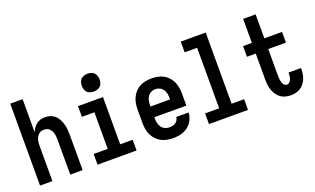

<svg xmlns="http://www.w3.org/2000/svg" viewBox="-80 -1180 2660 1619"><g transform="rotate(-20 1250.0 -371.0)"><path d="M59 0V-735H170V-438Q178 -458 190 -475Q202 -492 218.5 -504.5Q235 -517 255 -522.5Q275 -528 296 -528Q320 -528 343 -520Q366 -512 383.5 -496Q401 -480 412 -458.5Q423 -437 429.5 -414Q436 -391 438.5 -367.5Q441 -344 441 -320V0H330V-320Q330 -333 328.5 -346Q327 -359 323.5 -371.5Q320 -384 313.5 -395Q307 -406 297.5 -415Q288 -424 275.5 -428Q263 -432 250 -432Q237 -432 224.5 -428Q212 -424 202.5 -415Q193 -406 186.5 -395Q180 -384 176.5 -371.5Q173 -359 171.5 -346Q170 -333 170 -320V0Z M575 0V-96H701V-424H589V-520H813V-96H925V0ZM757 -590Q741 -590 725 -595Q709 -600 698 -611Q687 -622 682 -638Q677 -654 677 -670Q677 -686 682 -702Q687 -718 698 -729Q709 -740 725 -745Q741 -750 757 -750Q773 -750 789 -745Q805 -740 816 -729Q827 -718 832 -702Q837 -686 837 -670Q837 -654 832 -638Q827 -622 816 -611Q805 -600 789 -595Q773 -590 757 -590Z M1252 8Q1225 8 1197.5 3Q1170 -2 1146 -15Q1122 -28 1103 -48Q1084 -68 1072 -93Q1060 -118 1055.5 -145.5Q1051 -173 1051 -200V-320Q1051 -347 1055.5 -374.5Q1060 -402 1071.5 -426.5Q1083 -451 1101.5 -471.5Q1120 -492 1144 -505Q1168 -518 1195.5 -523Q1223 -528 1250 -528Q1277 -528 1304.5 -523Q1332 -518 1356 -505Q1380 -492 1398.5 -471.5Q1417 -451 1428.5 -426.5Q1440 -402 1444.5 -374.5Q1449 -347 1449 -320V-212H1162V-200Q1162 -180 1166.5 -159.5Q1171 -139 1182.5 -122.5Q1194 -106 1213 -97Q1232 -88 1252 -88Q1267 -88 1281.5 -91Q1296 -94 1308 -102Q1320 -110 1327.5 -123Q1335 -136 1336 -151H1447Q1446 -127 1438.5 -105Q1431 -83 1417.5 -63.5Q1404 -44 1385 -30Q1366 -16 1344 -7Q1322 2 1299 5Q1276 8 1252 8ZM1162 -308H1338V-320Q1338 -340 1334 -360Q1330 -380 1318.5 -397Q1307 -414 1288.5 -423Q1270 -432 1250 -432Q1230 -432 1211.5 -423Q1193 -414 1181.5 -397Q1170 -380 1166 -360Q1162 -340 1162 -320Z M1575 0V-96H1701V-639H1589V-735H1813V-96H1925V0Z M2308 8Q2284 8 2260.5 2Q2237 -4 2217.5 -18Q2198 -32 2184.5 -52Q2171 -72 2163 -94.5Q2155 -117 2152 -141Q2149 -165 2149 -189V-424H2070V-520H2149V-735H2261V-520H2420V-424H2261V-189Q2261 -178 2261.5 -168Q2262 -158 2263.5 -148Q2265 -138 2267.5 -128Q2270 -118 2275 -109Q2280 -100 2288.5 -94Q2297 -88 2308 -88Q2321 -88 2331 -98Q2341 -108 2346 -121Q2351 -134 2352.5 -147.5Q2354 -161 2354 -175V-179H2466V-169Q2466 -147 2462 -124.5Q2458 -102 2449.5 -81.5Q2441 -61 2426.5 -43Q2412 -25 2393 -13.5Q2374 -2 2352 3Q2330 8 2308 8Z"/></g></svg>

Font: Iosevka SS18
Style: Bold
Weight: 700
Monospace: yes
Designer: Belleve Invis
Foundry: Belleve Invis
Version: Version 25.1.1; ttfautohint (v1.8.4)